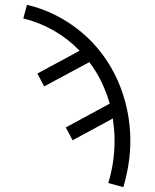

<svg xmlns="http://www.w3.org/2000/svg" viewBox="-20 -548 640 791"><path d="M488 223 426 206Q439 164 445.5 120Q452 76 452 31Q452 8 450 -14.5Q448 -37 445 -60L279 30Q272 16 265 3Q258 -10 251 -23L432 -121Q419 -167 398 -210.5Q377 -254 348 -292L162 -192L134 -245L308 -339Q261 -388 201.5 -422Q142 -456 76 -472L91 -528Q153 -514 210 -485Q267 -456 315.5 -415.5Q364 -375 402 -324Q440 -273 465.5 -215Q491 -157 504 -94.5Q517 -32 517 31Q517 80 509.5 128Q502 176 488 223Z"/></svg>

Font: Iosevka Custom Light Extended
Style: Regular
Weight: 300
Width: 7
Monospace: yes
Designer: Belleve Invis
Foundry: Belleve Invis
Version: Version 11.2.4; ttfautohint (v1.8.4)